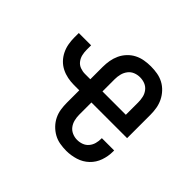

<svg xmlns="http://www.w3.org/2000/svg" viewBox="-130 -690 860 860"><g transform="rotate(45 300.0 -260.0)"><path d="M379 8Q359 8 338.5 4.5Q318 1 300 -9Q282 -19 267.5 -34Q253 -49 244 -67.5Q235 -86 232 -106Q229 -126 229 -147V-225H195Q175 -225 155 -229Q135 -233 117 -242Q99 -251 85 -265.5Q71 -280 62 -298.5Q53 -317 49.5 -337Q46 -357 46 -377V-405H124V-377Q124 -361 127.5 -346Q131 -331 140.5 -318.5Q150 -306 165 -300.5Q180 -295 195 -295H229V-373Q229 -394 232.5 -414Q236 -434 244.5 -452.5Q253 -471 267.5 -486.5Q282 -502 300.5 -511.5Q319 -521 339.5 -524.5Q360 -528 380 -528Q401 -528 421.5 -524.5Q442 -521 460 -511.5Q478 -502 492.5 -486.5Q507 -471 516 -452.5Q525 -434 528.5 -414Q532 -394 532 -373V-225H306V-147Q306 -131 310 -115Q314 -99 323.5 -86.5Q333 -74 348 -67.5Q363 -61 379 -61Q395 -61 409.5 -66.5Q424 -72 434 -84Q444 -96 448 -111Q452 -126 452 -141V-145H530V-138Q530 -108 520 -79.5Q510 -51 488.5 -30.5Q467 -10 438 -1Q409 8 379 8ZM306 -295H454V-373Q454 -389 450.5 -405Q447 -421 437 -434Q427 -447 412 -453Q397 -459 380 -459Q364 -459 349 -453Q334 -447 324 -434Q314 -421 310 -405Q306 -389 306 -373Z"/></g></svg>

Font: Iosevka Extended
Style: Regular
Weight: 400
Width: 7
Monospace: yes
Designer: Belleve Invis
Foundry: Belleve Invis
Version: Version 32.5.0; ttfautohint (v1.8.4)